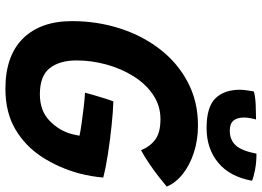

<svg xmlns="http://www.w3.org/2000/svg" viewBox="-146 -774 944 691"><g transform="rotate(90 325.5 -428.0)"><path d="M299 24Q180.5 24 118 -39.2Q55.5 -102.5 55.5 -216Q55.5 -305.5 81.5 -387Q107.5 -468.5 156.5 -532Q205.5 -595.5 275 -632.2Q344.5 -669 431 -669Q483.5 -669 528.8 -654.2Q574 -639.5 606 -614Q638 -588.5 651 -556.5Q640 -547 618 -529.8Q596 -512.5 569.8 -494.5Q543.5 -476.5 520 -464Q507.5 -496 482.2 -515Q457 -534 408.5 -534Q359.5 -534 320.2 -507.2Q281 -480.5 253.5 -436.2Q226 -392 211.5 -338.8Q197 -285.5 197 -232Q197 -171 224.8 -135.5Q252.5 -100 319 -100Q378 -100 414 -134.8Q450 -169.5 462 -215Q464 -222 465.2 -229.2Q466.5 -236.5 468 -242.5Q456 -245.5 426.5 -249.8Q397 -254 364.8 -257.8Q332.5 -261.5 313 -262.5Q316 -274.5 321.8 -294Q327.5 -313.5 333.5 -332.8Q339.5 -352 344.5 -364.5Q380 -363.5 430.5 -358.2Q481 -353 531.8 -345.2Q582.5 -337.5 618.5 -328Q615 -286 604 -243Q584 -169 545 -108.5Q506 -48 445.2 -12Q384.5 24 299 24ZM630 -863.5Q615.5 -783.5 565 -741.8Q514.5 -700 440.5 -700Q364 -700 333.2 -732Q302.5 -764 302.5 -820Q302.5 -830.5 304.5 -844.2Q306.5 -858 308.5 -870Q327 -875.5 358 -876.8Q389 -878 409.5 -878Q406.5 -867.5 404.5 -856Q402.5 -844.5 402.5 -835Q402.5 -810 413.5 -796.8Q424.5 -783.5 450.5 -783.5Q482 -783.5 502 -804.2Q522 -825 532.5 -879.5Q564 -879.5 590.2 -874.5Q616.5 -869.5 630 -863.5Z"/></g></svg>

Font: Grandstander SemiBold
Style: Italic
Weight: 600
Italic angle: -15°
Designer: Tyler Finck
Foundry: Etcetera Type Co
Version: Version 1.200; ttfautohint (v1.8.3)